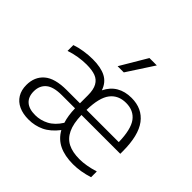

<svg xmlns="http://www.w3.org/2000/svg" viewBox="-197 -1006 1215 1215"><g transform="rotate(45 410.0 -399.0)"><path d="M778 -249H430.5Q432.5 -174 454 -128.5Q475.5 -83 516.2 -62.5Q557 -42 619 -42Q678 -42 752 -65V-13.5Q679.5 9.5 613 9.5Q539 9.5 488 -15Q437 -39.5 408 -91.5Q366 -37 317.8 -14.2Q269.5 8.5 214 8.5Q163.5 8.5 126.5 -8.5Q89.5 -25.5 69.5 -58.2Q49.5 -91 49.5 -136.5Q49.5 -210 98.5 -252.2Q147.5 -294.5 253 -294.5H371.5V-366Q371.5 -417 355.2 -446Q339 -475 308 -486.5Q277 -498 227.5 -498Q194 -498 156 -492Q118 -486 81.5 -473.5V-525.5Q114 -537 154 -543.2Q194 -549.5 232 -549.5Q305 -549.5 349.2 -526.5Q393.5 -503.5 411.5 -450.5Q436 -500.5 478.2 -525.2Q520.5 -550 578.5 -550Q674.5 -550 726.2 -481.5Q778 -413 778 -270.5ZM430.5 -294.5H719Q716.5 -406.5 680.8 -454.8Q645 -503 576.5 -503Q507.5 -503 470 -454.2Q432.5 -405.5 430.5 -294.5ZM389 -137.5Q373.5 -186.5 372 -250H254Q178.5 -250 144.8 -221Q111 -192 111 -141.5Q111 -92.5 139.8 -66.8Q168.5 -41 223.5 -41Q271 -41 313.8 -63.5Q356.5 -86 389 -137.5ZM374 -629 480 -808H546L429.5 -629Z"/></g></svg>

Font: Encode Sans Light
Style: Regular
Weight: 300
Designer: Multiple Designers
Foundry: Impallari Type
Version: Version 2.000